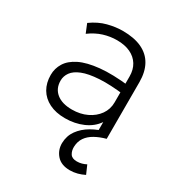

<svg xmlns="http://www.w3.org/2000/svg" viewBox="-173 -610 871 945"><g transform="rotate(30 262.0 -137.5)"><path d="M365.5 225Q316 225 290.5 196.2Q265 167.5 265.5 127.5Q266.5 86 289.2 54.5Q312 23 348.8 1.8Q385.5 -19.5 428 -30L445.5 0Q410.5 9.5 383.8 24.5Q357 39.5 341.8 61.5Q326.5 83.5 325.5 114.5Q325 137.5 335.5 153.8Q346 170 373.5 170Q388 170 401.2 166.2Q414.5 162.5 425.5 156.5L446.5 204.5Q428 214 407.2 219.5Q386.5 225 365.5 225ZM216.5 15Q164 15 126.5 -3.8Q89 -22.5 69.2 -56.2Q49.5 -90 49.5 -135Q49.5 -172 68.8 -203.2Q88 -234.5 130.5 -255.5Q173 -276.5 242.5 -283.5Q312 -290.5 412.5 -279L415.5 -229Q327 -240 267.2 -236.2Q207.5 -232.5 172 -218.2Q136.5 -204 121 -182.2Q105.5 -160.5 105.5 -135Q105.5 -90 137 -64.5Q168.5 -39 224.5 -39Q271.5 -39 308.8 -56.8Q346 -74.5 367.8 -105.2Q389.5 -136 389.5 -175V-322Q389.5 -360.5 372.5 -388.2Q355.5 -416 323.8 -431Q292 -446 247.5 -446Q209.5 -446 172 -434.5Q134.5 -423 97.5 -396L77 -446Q120 -477 164.5 -488.5Q209 -500 248.5 -500Q314 -500 357.8 -479.5Q401.5 -459 423.5 -419.2Q445.5 -379.5 445.5 -322V0H389.5V-63Q363.5 -25 317.5 -5Q271.5 15 216.5 15Z"/></g></svg>

Font: Geologica Cursive Thin
Style: Regular
Weight: 250
Designer: Sindre Bremnes, Frode Helland
Foundry: Monokrom Skriftforlag AS
Version: Version 1.010;gftools[0.9.28]